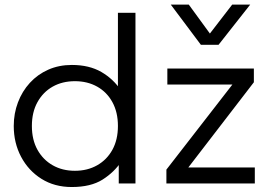

<svg xmlns="http://www.w3.org/2000/svg" viewBox="-20 -774 1144 810"><path d="M282.5 15Q210 15 155 -19.5Q100 -54 69 -112.5Q38 -171 38 -242.5Q38 -295.5 55.8 -342.2Q73.5 -389 106 -424.5Q138.5 -460 183.5 -480Q228.5 -500 283 -500Q356.5 -500 407.8 -470.2Q459 -440.5 491 -391.5L477.5 -375V-720H551.5V0H481V-110.5L492.5 -93.5Q462 -47.5 412.5 -16.2Q363 15 282.5 15ZM296 -53.5Q349 -53.5 390 -76.8Q431 -100 454.2 -142.2Q477.5 -184.5 477.5 -242.5Q477.5 -300.5 454.2 -343Q431 -385.5 390 -408.5Q349 -431.5 296 -431.5Q243 -431.5 202.2 -408.5Q161.5 -385.5 138 -343Q114.5 -300.5 114.5 -242.5Q114.5 -184.5 138 -142.2Q161.5 -100 202.2 -76.8Q243 -53.5 296 -53.5ZM682 0V-58.5L960.5 -417.5H686V-485H1051V-427L774.5 -67.5H1055V0ZM827.5 -585 700.5 -754.5H776.5L865.5 -632.5L959.5 -754.5H1035.5L902 -585Z"/></svg>

Font: Geologica Cursive ExtraLight
Style: Regular
Weight: 250
Designer: Sindre Bremnes, Frode Helland
Foundry: Monokrom Skriftforlag AS
Version: Version 1.010;gftools[0.9.28]